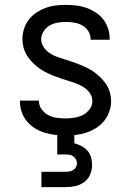

<svg xmlns="http://www.w3.org/2000/svg" viewBox="-20 -548 540 788"><path d="M249 8Q227 8 205.5 5.5Q184 3 163 -3.5Q142 -10 123.5 -21.5Q105 -33 91 -49.5Q77 -66 69.5 -87Q62 -108 62 -130V-135H140V-132Q140 -114 151 -99Q162 -84 178.5 -75.5Q195 -67 213 -64.5Q231 -62 249 -62Q267 -62 285.5 -65Q304 -68 320 -76Q336 -84 347.5 -99.5Q359 -115 359 -133Q359 -151 349 -165.5Q339 -180 324.5 -189.5Q310 -199 294 -205Q278 -211 261.5 -216Q245 -221 228.5 -226.5Q212 -232 196 -238.5Q180 -245 165 -253Q150 -261 136 -271.5Q122 -282 110.5 -294.5Q99 -307 90 -321.5Q81 -336 76.5 -353Q72 -370 72 -387Q72 -408 78.5 -429Q85 -450 98 -467Q111 -484 129 -496Q147 -508 167 -515.5Q187 -523 208.5 -525.5Q230 -528 251 -528Q272 -528 293 -525.5Q314 -523 334 -516Q354 -509 372 -497.5Q390 -486 403 -469.5Q416 -453 423 -432.5Q430 -412 430 -391V-385H352V-388Q352 -405 342.5 -420Q333 -435 318 -443.5Q303 -452 285.5 -455Q268 -458 251 -458Q234 -458 216.5 -455Q199 -452 184 -443.5Q169 -435 159 -419.5Q149 -404 149 -387Q149 -370 159 -355Q169 -340 183 -330.5Q197 -321 213.5 -315Q230 -309 246.5 -304Q263 -299 279 -293.5Q295 -288 311 -281.5Q327 -275 342.5 -267Q358 -259 371.5 -248.5Q385 -238 397 -225.5Q409 -213 418 -198.5Q427 -184 431.5 -167Q436 -150 436 -133Q436 -111 428.5 -90Q421 -69 407.5 -52Q394 -35 375 -23Q356 -11 335.5 -4Q315 3 293 5.5Q271 8 249 8ZM150 220V157H250Q258 157 266 155.5Q274 154 281 149.5Q288 145 292 137.5Q296 130 296 122Q296 114 292 106.5Q288 99 281.5 94Q275 89 266.5 87.5Q258 86 250 86H215V-62H285V40Q300 44 314.5 51.5Q329 59 339 70.5Q349 82 353.5 97.5Q358 113 358 129Q358 149 350 168Q342 187 326 199Q310 211 290 215.5Q270 220 250 220Z"/></svg>

Font: Iosevka Term Curly
Style: Regular
Weight: 400
Designer: Belleve Invis
Foundry: Belleve Invis
Version: Version 32.3.0